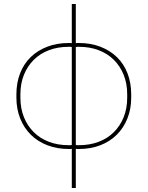

<svg xmlns="http://www.w3.org/2000/svg" viewBox="-20 -740 738 960"><path d="M339 -720V-524Q334 -525 331.5 -525Q329 -525 324 -525Q265 -525 216.5 -506.5Q168 -488 133.5 -454.5Q99 -421 80.5 -373.5Q62 -326 62 -268V-252Q62 -195 81 -147.5Q100 -100 134.5 -66Q169 -32 217.5 -13.5Q266 5 324 5Q329 5 331.5 5Q334 5 339 4V200H359V4Q364 5 368 5Q372 5 374 5Q433 5 481 -13.5Q529 -32 563.5 -66Q598 -100 617 -147.5Q636 -195 636 -252V-268Q636 -326 617.5 -373.5Q599 -421 564.5 -454.5Q530 -488 481.5 -506.5Q433 -525 374 -525Q369 -525 366.5 -525Q364 -525 359 -524V-720ZM82 -268Q82 -322 99.5 -365.5Q117 -409 148.5 -440.5Q180 -472 224.5 -489Q269 -506 324 -506Q329 -506 331.5 -506Q334 -506 339 -505V-15Q334 -14 331.5 -14Q329 -14 324 -14Q269 -14 224.5 -31Q180 -48 148.5 -79.5Q117 -111 99.5 -154.5Q82 -198 82 -252ZM616 -268V-252Q616 -198 598.5 -154.5Q581 -111 549.5 -79.5Q518 -48 473.5 -31Q429 -14 374 -14Q369 -14 365.5 -14Q362 -14 359 -15V-505Q364 -506 366.5 -506Q369 -506 374 -506Q429 -506 473.5 -489Q518 -472 549.5 -440.5Q581 -409 598.5 -365.5Q616 -322 616 -268Z"/></svg>

Font: Fixel Variable
Style: Regular
Weight: 100
Width: 3
Designer: AlfaBravo + MacPaw
Foundry: Kyrylo Tkachov, Marchela Mozhyna, Serhii Makarenko, Maria Weinstein, Zakhar Kryvoshyya
Version: Version 1.211